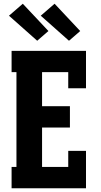

<svg xmlns="http://www.w3.org/2000/svg" viewBox="-20 -1007 540 1027"><path d="M42 0V-114H68V-621H42V-735H440V-535H345V-621H205V-439H354V-325H205V-114H345V-200H440V0ZM349 -789 198 -923 272 -987 409 -841ZM179 -789 28 -923 102 -987 239 -841Z"/></svg>

Font: Iosevka Curly Slab Heavy
Style: Regular
Weight: 900
Monospace: yes
Designer: Belleve Invis
Foundry: Belleve Invis
Version: Version 22.1.2; ttfautohint (v1.8.4)